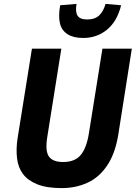

<svg xmlns="http://www.w3.org/2000/svg" viewBox="-20 -955 697 986"><path d="M297 11Q220 11 171.5 -8.5Q123 -28 98 -61.5Q73 -95 67.5 -142Q62 -189 70 -243L144 -705H295L223 -253Q211 -180 231 -151.5Q251 -123 304 -123Q365 -123 395 -159.5Q425 -196 437 -273L506 -705H657L587 -261Q571 -165 530 -104.5Q489 -44 429 -16.5Q369 11 297 11ZM407 -760Q358 -760 327.5 -779Q297 -798 288 -834.5Q279 -871 289 -928L373 -935Q366 -895 378 -875Q390 -855 428 -855Q467 -855 489 -875.5Q511 -896 522 -935L602 -928Q582 -846 530 -803Q478 -760 407 -760Z"/></svg>

Font: Nunito Sans 7pt Condensed ExtraBold
Style: Italic
Weight: 800
Width: 3
Italic angle: -9°
Designer: Vernon Adams
Foundry: Vernon Adams
Version: Version 3.101;gftools[0.9.27]